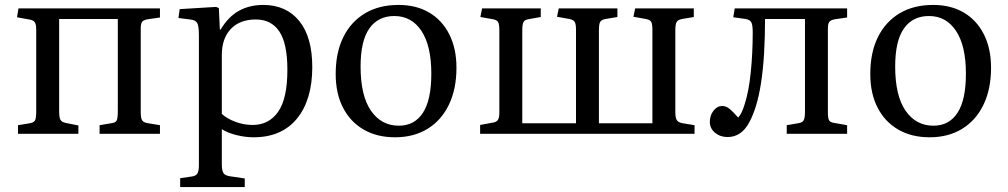

<svg xmlns="http://www.w3.org/2000/svg" viewBox="-20 -543 4088 779"><path d="M53 0V-35L101 -43Q118 -46 122.5 -55Q127 -64 127 -95V-424Q127 -445 120.5 -453.5Q114 -462 98 -464L49 -473L55 -509H629V-472L580 -465Q563 -462 557 -455Q551 -448 551 -428V-89Q551 -64 556.5 -55Q562 -46 581 -43L629 -35V0H384V-35L431 -43Q448 -45 453 -53.5Q458 -62 458 -92V-466H220V-91Q220 -66 225.5 -56.5Q231 -47 248 -44L298 -34V0Z M711 216V180L759 173Q774 171 780.5 161.5Q787 152 787 126V-400Q787 -438 780 -450Q773 -462 751 -464L704 -470L709 -506L857 -515L868 -510L872 -423H875Q907 -476 950 -499.5Q993 -523 1048 -523Q1141 -523 1194 -458Q1247 -393 1247 -271Q1247 -138 1185 -62Q1123 14 1009 14Q975 14 939 5Q903 -4 880 -19V124Q880 149 886.5 159Q893 169 912 172L973 181V216ZM1005 -36Q1071 -36 1108.5 -89.5Q1146 -143 1146 -260Q1146 -366 1113.5 -415Q1081 -464 1018 -464Q953 -464 916.5 -425.5Q880 -387 880 -320V-81Q900 -62 934.5 -49Q969 -36 1005 -36Z M1583 14Q1509 14 1455 -17.5Q1401 -49 1371.5 -106.5Q1342 -164 1342 -243Q1342 -330 1373 -392.5Q1404 -455 1461 -489Q1518 -523 1597 -523Q1669 -523 1721.5 -492Q1774 -461 1803 -403.5Q1832 -346 1832 -268Q1832 -182 1801.5 -118.5Q1771 -55 1715 -20.5Q1659 14 1583 14ZM1598 -33Q1662 -33 1696 -85.5Q1730 -138 1730 -244Q1730 -357 1690 -417.5Q1650 -478 1580 -478Q1514 -478 1478.5 -427.5Q1443 -377 1443 -273Q1443 -155 1485 -94Q1527 -33 1598 -33Z M1928 0V-36L1977 -45Q1993 -47 1999.5 -55.5Q2006 -64 2006 -85V-420Q2006 -445 2001 -453.5Q1996 -462 1980 -465L1929 -474L1936 -509H2174V-474L2124 -465Q2109 -463 2104 -453.5Q2099 -444 2099 -419V-43H2317V-423Q2317 -446 2311.5 -454.5Q2306 -463 2290 -466L2240 -475L2247 -509H2485V-474L2437 -466Q2420 -463 2415 -454Q2410 -445 2410 -420V-43H2627V-423Q2627 -446 2622 -454.5Q2617 -463 2600 -466L2550 -475L2557 -509H2795V-474L2748 -466Q2731 -463 2725.5 -454Q2720 -445 2720 -420V-89Q2720 -65 2726 -55.5Q2732 -46 2750 -43L2798 -35V0Z M2932 13Q2902 13 2881 -4.5Q2860 -22 2860 -48Q2860 -75 2875 -94Q2890 -113 2910 -113Q2926 -113 2940.5 -101Q2955 -89 2975 -66Q2990 -82 3001 -119Q3018 -171 3026 -249Q3034 -327 3034 -412Q3034 -441 3028.5 -452Q3023 -463 3005 -466L2955 -473L2961 -509H3417V-472L3368 -465Q3351 -462 3345 -454.5Q3339 -447 3339 -428V-86Q3339 -63 3344 -54.5Q3349 -46 3366 -44L3417 -35V0H3172V-35L3218 -43Q3235 -45 3240.5 -54.5Q3246 -64 3246 -89V-466H3084Q3084 -393 3080 -325.5Q3076 -258 3067 -202Q3052 -106 3020 -46.5Q2988 13 2932 13Z M3752 14Q3678 14 3624 -17.5Q3570 -49 3540.5 -106.5Q3511 -164 3511 -243Q3511 -330 3542 -392.5Q3573 -455 3630 -489Q3687 -523 3766 -523Q3838 -523 3890.5 -492Q3943 -461 3972 -403.5Q4001 -346 4001 -268Q4001 -182 3970.5 -118.5Q3940 -55 3884 -20.5Q3828 14 3752 14ZM3767 -33Q3831 -33 3865 -85.5Q3899 -138 3899 -244Q3899 -357 3859 -417.5Q3819 -478 3749 -478Q3683 -478 3647.5 -427.5Q3612 -377 3612 -273Q3612 -155 3654 -94Q3696 -33 3767 -33Z"/></svg>

Font: Literata 36pt
Style: Regular
Weight: 400
Designer: Latin by Veronika Burian and Jose Scaglione. Greek by Irene Vlachou. Cyrillic by Vera Evstafieva.
Foundry: TypeTogether
Version: Version 3.002